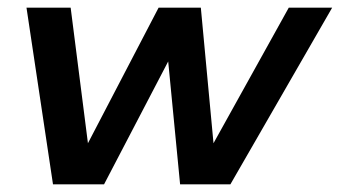

<svg xmlns="http://www.w3.org/2000/svg" viewBox="-20 -480 885 500"><path d="M418 -320 251 0H118L49 -460H164L209 -107L393 -460H503L536 -107L732 -460H845L580 0H449Z"/></svg>

Font: Quattrocento Sans
Style: Bold Italic
Weight: 700
Designer: Pablo Impallari
Foundry: Pablo Impallari, Igino Marini, Brenda Gallo
Version: Version 2.000